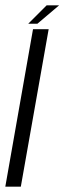

<svg xmlns="http://www.w3.org/2000/svg" viewBox="-25 -704 243 724"><path d="M-5 0H53.5L158.5 -594H99.5ZM81.5 -614.5H116L198 -684H151Z"/></svg>

Font: Anybody SemiCondensed Light
Style: Italic
Weight: 300
Width: 4
Italic angle: -10°
Version: Version 1.113;gftools[0.9.25]